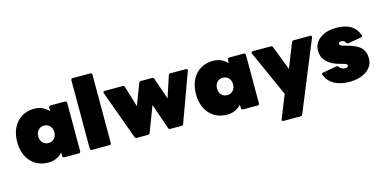

<svg xmlns="http://www.w3.org/2000/svg" viewBox="-87 -1235 3860 1938"><g transform="rotate(-15 1843.0 -266.0)"><path d="M277 10C339 10 390 -12 427 -55L428 -18C428 -7 436 0 447 0H598C609 0 616 -7 616 -18V-524C616 -535 609 -542 598 -542H447C436 -542 428 -535 428 -524L427 -487C390 -529 339 -552 277 -552C128 -552 26 -441 26 -271C26 -101 128 10 277 10ZM330 -180C280 -180 246 -218 246 -271C246 -324 280 -362 330 -362C380 -362 414 -324 414 -271C414 -218 380 -180 330 -180Z M918 0C929 0 936 -7 936 -18V-732C936 -743 929 -750 918 -750H734C723 -750 716 -743 716 -732V-18C716 -7 723 0 734 0Z M1321 0C1331 0 1337 -5 1341 -14L1442 -279L1533 -15C1536 -5 1543 0 1553 0H1671C1681 0 1688 -5 1691 -14L1876 -521C1880 -533 1875 -542 1862 -542H1700C1690 -542 1682 -537 1679 -527L1606 -304L1529 -529C1526 -539 1519 -544 1509 -544H1391C1381 -544 1375 -539 1371 -530L1287 -309L1221 -527C1218 -538 1210 -542 1200 -542H1012C999 -542 994 -533 998 -521L1183 -14C1186 -5 1193 0 1203 0Z M2145 10C2207 10 2258 -12 2295 -55L2296 -18C2296 -7 2304 0 2315 0H2466C2477 0 2484 -7 2484 -18V-524C2484 -535 2477 -542 2466 -542H2315C2304 -542 2296 -535 2296 -524L2295 -487C2258 -529 2207 -552 2145 -552C1996 -552 1894 -441 1894 -271C1894 -101 1996 10 2145 10ZM2198 -180C2148 -180 2114 -218 2114 -271C2114 -324 2148 -362 2198 -362C2248 -362 2282 -324 2282 -271C2282 -218 2248 -180 2198 -180Z M2856 218C2866 218 2873 213 2877 204L3174 -521C3179 -533 3173 -542 3160 -542H2988C2978 -542 2971 -537 2967 -528L2866 -275L2769 -528C2765 -537 2759 -542 2749 -542H2560C2547 -542 2541 -533 2546 -521L2760 -43L2664 197C2659 209 2665 218 2678 218Z M3426 10C3569 10 3674 -60 3674 -168C3674 -263 3627 -317 3477 -354L3461 -358C3435 -365 3420 -376 3420 -389C3420 -401 3430 -408 3446 -408C3468 -408 3481 -401 3493 -381C3498 -372 3505 -368 3515 -370L3651 -394C3663 -396 3668 -404 3664 -416C3630 -509 3555 -552 3432 -552C3294 -552 3197 -480 3197 -377C3197 -296 3245 -222 3394 -186L3410 -182C3446 -173 3450 -164 3450 -154C3450 -142 3439 -134 3418 -134C3393 -134 3370 -146 3356 -165C3350 -174 3343 -177 3333 -175L3190 -150C3178 -148 3173 -140 3177 -129C3212 -39 3299 10 3426 10Z"/></g></svg>

Font: LINE Seed Sans TH Heavy
Style: Regular
Weight: 900
Designer: Dalton Maag Ltd | Thai characters by Cadson Demak Co.,Ltd.
Foundry: Dalton Maag Ltd
Version: Version 1.003